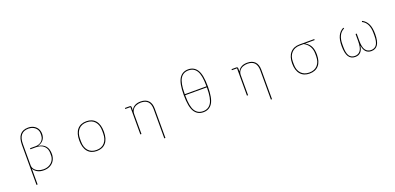

<svg xmlns="http://www.w3.org/2000/svg" viewBox="14 -1983 6971 3385"><g transform="rotate(-20 3500.0 -290.0)"><path d="M293 -539Q293 -790 498 -790Q552 -790 597 -767.5Q642 -745 668 -702.5Q694 -660 694 -603Q694 -533 657 -488.5Q620 -444 559 -429V-426Q735 -397 735 -212Q735 -145 706.5 -94Q678 -43 626 -15Q574 13 505 13Q433 13 385.5 -14.5Q338 -42 317 -82H314V210H293ZM712 -187V-237Q712 -318 658 -367.5Q604 -417 511 -417H407V-436H510Q558 -436 594.5 -456Q631 -476 651 -511Q671 -546 671 -588V-617Q671 -661 648 -696Q625 -731 585.5 -751Q546 -771 498 -771Q314 -771 314 -547V-150Q314 -108 340 -75Q366 -42 409.5 -24Q453 -6 505 -6Q570 -6 617 -32.5Q664 -59 688 -101Q712 -143 712 -187Z M1269 -266Q1269 -402 1329.5 -473Q1390 -544 1500 -544Q1610 -544 1670.5 -473Q1731 -402 1731 -266Q1731 -130 1670.5 -58.5Q1610 13 1500 13Q1390 13 1329.5 -58.5Q1269 -130 1269 -266ZM1708 -240V-291Q1708 -399 1653.5 -462Q1599 -525 1500 -525Q1401 -525 1346.5 -462Q1292 -399 1292 -291V-240Q1292 -132 1346.5 -69Q1401 -6 1500 -6Q1599 -6 1653.5 -69Q1708 -132 1708 -240Z M2691 -337Q2691 -525 2517 -525Q2470 -525 2429.5 -508.5Q2389 -492 2364 -458Q2339 -424 2339 -375V0H2318V-512H2222V-531H2307Q2324 -531 2331.5 -524Q2339 -517 2339 -501V-448H2342Q2360 -490 2404.5 -517Q2449 -544 2518 -544Q2612 -544 2662 -492Q2712 -440 2712 -341V210H2691Z M3274 -388Q3274 -607 3331.5 -698.5Q3389 -790 3500 -790Q3611 -790 3668.5 -698.5Q3726 -607 3726 -388Q3726 -169 3668.5 -78Q3611 13 3500 13Q3389 13 3331.5 -78Q3274 -169 3274 -388ZM3297 -398H3703V-414Q3703 -606 3652 -688.5Q3601 -771 3500 -771Q3399 -771 3348 -688.5Q3297 -606 3297 -414ZM3703 -363V-379H3297V-363Q3297 -171 3348 -88.5Q3399 -6 3500 -6Q3601 -6 3652 -88.5Q3703 -171 3703 -363Z M4691 -337Q4691 -525 4517 -525Q4470 -525 4429.5 -508.5Q4389 -492 4364 -458Q4339 -424 4339 -375V0H4318V-512H4222V-531H4307Q4324 -531 4331.5 -524Q4339 -517 4339 -501V-448H4342Q4360 -490 4404.5 -517Q4449 -544 4518 -544Q4612 -544 4662 -492Q4712 -440 4712 -341V210H4691Z M5260 -259Q5260 -389 5323.5 -460Q5387 -531 5499 -531H5774V-512H5600V-509Q5663 -474 5694 -413.5Q5725 -353 5725 -259Q5725 -127 5664 -57Q5603 13 5492 13Q5382 13 5321 -57.5Q5260 -128 5260 -259ZM5702 -234V-285Q5702 -358 5670 -416Q5638 -474 5570 -512H5499Q5397 -512 5340 -450Q5283 -388 5283 -285V-234Q5283 -130 5338.5 -68Q5394 -6 5492 -6Q5592 -6 5647 -67.5Q5702 -129 5702 -234Z M6185 -251Q6185 -367 6219.5 -438Q6254 -509 6323 -544L6333 -527Q6270 -497 6239 -433Q6208 -369 6208 -276V-226Q6208 -113 6242 -59.5Q6276 -6 6348 -6Q6415 -6 6452 -58Q6489 -110 6489 -236V-366H6510V-236Q6510 -110 6547 -58Q6584 -6 6651 -6Q6722 -6 6756.5 -59.5Q6791 -113 6791 -226V-276Q6791 -369 6760 -433Q6729 -497 6666 -527L6676 -544Q6745 -509 6779.5 -438Q6814 -367 6814 -251Q6814 -113 6773 -50Q6732 13 6651 13Q6587 13 6549.5 -26Q6512 -65 6501 -139H6498Q6487 -65 6449.5 -26Q6412 13 6348 13Q6267 13 6226 -50Q6185 -113 6185 -251Z"/></g></svg>

Font: IBM Plex Sans JP Thin
Style: Regular
Weight: 100
Designer: Mike Abbink; Paul van der Laan; Pieter van Rosmalen; Wujin Sim; Yejin Wi; Jinhee Kim; Boomi Park; Yona Kim; Kichan Ma
Foundry: Sandoll Inc.
Version: Version 1.001